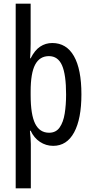

<svg xmlns="http://www.w3.org/2000/svg" viewBox="-20 -780 502 1040"><path d="M421 -269Q421 -136 381.5 -63Q342 10 268 10Q229 10 196.5 -11.5Q164 -33 146 -72H142Q144 -51 145.5 -33Q147 -15 147 0V240H65V-760H146V-544Q146 -505 143 -464H146Q168 -508 197.5 -527.5Q227 -547 263 -547Q340 -547 380.5 -476Q421 -405 421 -269ZM338 -268Q338 -376 316 -426Q294 -476 245 -476Q195 -476 170.5 -430Q146 -384 146 -285V-265Q146 -159 170.5 -110Q195 -61 246 -61Q283 -61 303 -89.5Q323 -118 330.5 -165Q338 -212 338 -268Z"/></svg>

Font: Noto Sans Kannada ExtraCondensed
Style: Regular
Weight: 400
Width: 2
Designer: Jelle Bosma - Monotype Design Team
Foundry: Monotype Imaging Inc.
Version: Version 2.005; ttfautohint (v1.8.4.7-5d5b)